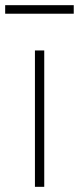

<svg xmlns="http://www.w3.org/2000/svg" viewBox="-30 -722 305 742"><path d="M105 0V-527H141V0ZM-10 -669V-702H255V-669Z"/></svg>

Font: Noto Sans Korean Thin
Style: Regular
Weight: 250
Designer: Ryoko NISHIZUKA  (kana & ideographs); Paul D. Hunt (Latin, Greek & Cyrillic); Wenlong ZHANG  (bopomofo); Sandoll Communi
Foundry: Adobe Systems Incorporated
Version: Version 1.0001;PS 1;hotconv 1.0.78;makeotf.lib2.5.61930